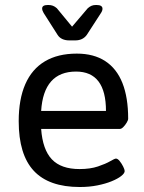

<svg xmlns="http://www.w3.org/2000/svg" viewBox="-20 -744 579 770"><path d="M288 -529Q356 -529 402 -499Q448 -469 471 -411Q494 -353 494 -268Q494 -262 488 -252Q482 -242 474.5 -234.5Q467 -227 461 -227H145Q151 -144 188 -105Q225 -66 299 -66Q342 -66 373 -76.5Q404 -87 422 -97.5Q440 -108 445 -108Q452 -108 460 -98Q468 -88 474 -76Q480 -64 480 -58Q480 -49 466 -38Q452 -27 427.5 -17Q403 -7 370.5 -0.5Q338 6 300 6Q176 6 115.5 -59Q55 -124 55 -258Q55 -346 81.5 -406.5Q108 -467 160 -498Q212 -529 288 -529ZM285 -457Q220 -457 185 -417.5Q150 -378 145 -299H405Q405 -378 375 -417.5Q345 -457 285 -457ZM367 -724Q391 -724 391 -709Q391 -701 385 -692L328 -604Q320 -593 308.5 -587.5Q297 -582 282 -582H257Q242 -582 230 -587.5Q218 -593 211 -604L155 -692Q149 -702 149 -710Q149 -724 172 -724H174Q184 -724 192 -721Q200 -718 208 -711L269 -637L332 -711Q340 -718 347.5 -721Q355 -724 365 -724Z"/></svg>

Font: Asap VF Beta
Style: Regular
Weight: 400
Designer: Pablo Cosgaya
Foundry: Pablo Cosgaya
Version: Version 1.007